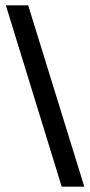

<svg xmlns="http://www.w3.org/2000/svg" viewBox="-20 -690 339 722"><path d="M212 12 2 -670H86L297 12Z"/></svg>

Font: Frank Ruhl Libre Medium
Style: Regular
Weight: 500
Designer: Yanek Iontef
Foundry: Fontef
Version: Version 6.004